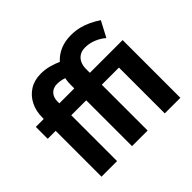

<svg xmlns="http://www.w3.org/2000/svg" viewBox="-168 -954 1167 1167"><g transform="rotate(-45 415.5 -370.0)"><path d="M92.7 0V-393.9H24.4V-496.3H92.7V-508.9Q92.7 -563.9 114.8 -607.9Q136.8 -652 177.5 -677.9Q218.3 -703.8 273.9 -703.8Q311 -703.8 345 -694.6Q379 -685.5 415 -669.3L386.9 -567Q364.9 -579.2 343.1 -584.6Q321.2 -589.9 301.2 -589.9Q282.6 -589.9 268.7 -583.9Q254.7 -577.9 245.3 -567.3Q236 -556.6 231.3 -542.8Q226.7 -528.9 226.7 -513.7V-496.3H354.9V-393.9H226.7V0ZM355.2 -393.9H286.9V-496.3H355.2V-528Q355.2 -572 369.7 -610.1Q384.2 -648.2 411.8 -677.5Q439.4 -706.8 479 -723.4Q518.6 -740 569 -740Q606.9 -740 640.4 -731.8Q673.8 -723.5 704.4 -708.8Q735 -694.1 762.7 -675.4L709.4 -574.7Q683.6 -597.6 648.7 -611.9Q613.7 -626.1 577.6 -626.1Q548.2 -626.1 528.4 -613.2Q508.6 -600.3 498.9 -578.9Q489.2 -557.5 489.2 -532.8V-496.3H770.7V0H636.7V-393.9H489.2V0H355.2Z"/></g></svg>

Font: Raleway Thin
Style: Regular
Weight: 100
Designer: Matt McInerney, Pablo Impallari, Rodrigo Fuenzalida
Foundry: Matt McInerney, Pablo Impallari, Rodrigo Fuenzalida
Version: Version 4.026